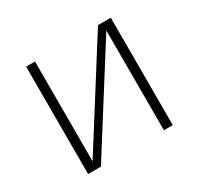

<svg xmlns="http://www.w3.org/2000/svg" viewBox="-117 -662 834 805"><g transform="rotate(-30 300.0 -260.0)"><path d="M95 0V-520H138V-37L443 -520H505V0H462V-483L157 0Z"/></g></svg>

Font: Zed Sans Extralight Extended
Style: Regular
Weight: 200
Width: 7
Designer: Belleve Invis
Foundry: Belleve Invis
Version: Version 1.0.0; ttfautohint (v1.8.4)